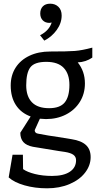

<svg xmlns="http://www.w3.org/2000/svg" viewBox="-20 -770 535 1040"><path d="M480 -458Q445 -434 401 -432Q440 -384 440 -318Q440 -262 412.5 -218Q385 -174 337 -149.5Q289 -125 229 -125Q218 -125 196 -127L168 -65Q168 -49 186 -46Q243 -35 294 -28L368 -16Q420 -8 445.5 15.5Q471 39 471 81Q471 126 441 165Q411 204 357 227Q303 250 235 250Q169 250 113 234Q57 218 27 191L48 68H104L105 146Q127 162 169 172.5Q211 183 262 183Q324 183 358 160.5Q392 138 392 98Q392 79 377.5 68.5Q363 58 332 53L298 48Q180 29 158 25Q123 18 106.5 -0.5Q90 -19 90 -51L146 -139Q94 -158 66 -201Q38 -244 38 -307Q38 -362 64.5 -403.5Q91 -445 139.5 -468Q188 -491 252 -491Q346 -491 385 -494Q424 -497 480 -512ZM356 -310Q356 -370 325 -402.5Q294 -435 231 -435Q167 -435 144.5 -405.5Q122 -376 122 -308Q122 -248 153 -216Q184 -184 246 -184Q305 -184 330.5 -215Q356 -246 356 -310ZM314 -686Q314 -645 287.5 -608Q261 -571 220 -550L197 -579Q246 -604 260 -648Q252 -646 248 -646Q225 -646 211.5 -660Q198 -674 198 -697Q198 -721 212 -735.5Q226 -750 252 -750Q279 -750 296.5 -733Q314 -716 314 -686Z"/></svg>

Font: Enriqueta
Style: Regular
Weight: 400
Designer: Viviana Monsalve, Gustavo Ibarra
Foundry: 72Puntos
Version: Version 2.000